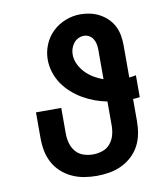

<svg xmlns="http://www.w3.org/2000/svg" viewBox="-84 -813 768 890"><g transform="rotate(-10 300.0 -367.5)"><path d="M300 8Q270 8 240.5 3Q211 -2 184 -14.5Q157 -27 134.5 -47.5Q112 -68 98 -94.5Q84 -121 78.5 -150.5Q73 -180 73 -210V-331H192V-210Q192 -187 198 -165Q204 -143 218.5 -125.5Q233 -108 255 -100.5Q277 -93 300 -93Q323 -93 345 -100.5Q367 -108 381.5 -125.5Q396 -143 402 -165Q408 -187 408 -210V-323Q378 -329 349.5 -339.5Q321 -350 294.5 -365.5Q268 -381 245 -401.5Q222 -422 205 -447Q188 -472 178.5 -501.5Q169 -531 169 -562Q169 -598 183 -632Q197 -666 223 -691Q249 -716 283.5 -729.5Q318 -743 354 -743Q377 -743 400 -738Q423 -733 443.5 -722Q464 -711 481 -694.5Q498 -678 508.5 -657Q519 -636 523 -613Q527 -590 527 -567V-415Q535 -416 543 -417Q551 -418 559 -420V-317Q551 -316 543 -315Q535 -314 527 -314V-210Q527 -180 521.5 -150.5Q516 -121 502 -94.5Q488 -68 465.5 -47.5Q443 -27 416 -14.5Q389 -2 359.5 3Q330 8 300 8ZM408 -428V-567Q408 -580 405.5 -593Q403 -606 396 -617.5Q389 -629 377.5 -635.5Q366 -642 352 -642Q339 -642 326 -635.5Q313 -629 304.5 -618Q296 -607 291.5 -593.5Q287 -580 287 -566Q287 -541 298 -518.5Q309 -496 326 -478.5Q343 -461 364 -448.5Q385 -436 408 -428Z"/></g></svg>

Font: Iosevka Fixed Extended
Style: Bold
Weight: 700
Width: 7
Monospace: yes
Designer: Belleve Invis
Foundry: Belleve Invis
Version: Version 24.1.1; ttfautohint (v1.8.4)